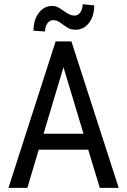

<svg xmlns="http://www.w3.org/2000/svg" viewBox="-20 -912 616 932"><path d="M408.2 -185.5H168L112.8 0H21L250 -710.9H326.7L556.2 0H464.4ZM191.4 -262.7H385.3L288.1 -585.9ZM437.5 -885.7Q437.5 -834.5 412.1 -801Q386.7 -767.6 346.7 -767.6Q329.6 -767.6 317.4 -772.7Q305.2 -777.8 285.6 -792.7Q266.1 -807.6 257.3 -810.8Q248.5 -814 237.3 -814Q220.7 -814 209.7 -798.3Q198.7 -782.7 198.7 -759.3L142.6 -762.7Q142.6 -815.9 168.5 -849.6Q194.3 -883.3 232.9 -883.3Q247.6 -883.3 259.3 -877.7Q271 -872.1 288.8 -859.4Q306.6 -846.7 317.9 -841.6Q329.1 -836.4 342.3 -836.4Q358.9 -836.4 370.1 -852.3Q381.3 -868.2 381.3 -891.6Z"/></svg>

Font: Roboto Condensed
Style: Regular
Weight: 400
Designer: Google
Version: Version 2.001047; 2015